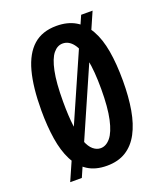

<svg xmlns="http://www.w3.org/2000/svg" viewBox="-132 -773 756 884"><g transform="rotate(-20 246.5 -330.5)"><path d="M59 23 370 -684H426L116 23ZM245 10Q189 10 151 -14.5Q113 -39 90 -84Q67 -129 57 -192.5Q47 -256 47 -332Q47 -446 67.5 -522Q88 -598 131.5 -636.5Q175 -675 245 -675Q299 -675 337.5 -652.5Q376 -630 400.5 -586.5Q425 -543 436 -479.5Q447 -416 447 -333Q447 -254 436 -191Q425 -128 401 -83Q377 -38 338.5 -14Q300 10 245 10ZM245 -76Q272 -76 293.5 -102Q315 -128 327.5 -184.5Q340 -241 340 -332Q340 -420 328.5 -476.5Q317 -533 295.5 -561Q274 -589 244 -589Q218 -589 198 -564.5Q178 -540 166.5 -484.5Q155 -429 155 -337Q155 -265 161.5 -215.5Q168 -166 180 -135Q192 -104 209 -90Q226 -76 245 -76Z"/></g></svg>

Font: Bricolage Grotesque 24pt Condensed Medium
Style: Regular
Weight: 500
Width: 3
Designer: Mathieu Triay
Foundry: Atelier Triay
Version: Version 1.001;gftools[0.9.33.dev8+g029e19f]